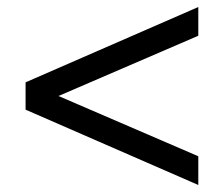

<svg xmlns="http://www.w3.org/2000/svg" viewBox="-20 -561 640 548"><path d="M546 -33 53 -248V-326L546 -541V-459L147 -287L546 -115Z"/></svg>

Font: Mulish SemiBold
Style: Regular
Weight: 600
Designer: Vernon Adams
Foundry: Vernon Adams
Version: Version 3.603; ttfautohint (v1.8.3)